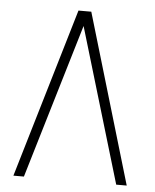

<svg xmlns="http://www.w3.org/2000/svg" viewBox="-50 -703 601 746"><g transform="rotate(5 251.0 -330.5)"><path d="M30 0 226 -661H276L472 0H431L251 -603L71 0Z"/></g></svg>

Font: Readex Pro Light
Style: Regular
Weight: 300
Designer: Bonnie Shaver-Troup, Thomas Jockin
Foundry: Lexend
Version: Version 1.200; ttfautohint (v1.8.3)